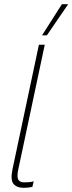

<svg xmlns="http://www.w3.org/2000/svg" viewBox="-20 -888 346 918"><path d="M181 -719 276 -868H306L204 -719ZM93 10Q60 10 44.5 -9Q29 -28 40 -80L166 -674H194L67 -76Q60 -42 67.5 -29Q75 -16 97 -16Q108 -16 119 -17Q130 -18 141 -21L135 5Q125 8 112.5 9Q100 10 93 10Z"/></svg>

Font: Kanit Thin
Style: Italic
Weight: 250
Italic angle: -12°
Designer: Katatrad Team
Foundry: CadsonDemak
Version: Version 2.000; ttfautohint (v1.8.3)